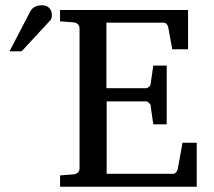

<svg xmlns="http://www.w3.org/2000/svg" viewBox="-20 -709 813 729"><path d="M552 -306 562 -237H613V-460H562L552 -391C552 -383 542 -374 534 -374H384V-623H601C611 -623 618 -613 619 -604L634 -522H694V-671H208V-628L260 -624C272 -623 282 -614 282 -602V-69C282 -57 272 -48 260 -47L208 -43V0H727V-167H673L655 -68C654 -61 646 -49 638 -49H385V-324H535C542 -324 553 -313 553 -306ZM140 -689C111 -689 100 -676 93 -662L16 -514H62L172 -633C176 -639 177 -646 177 -653C177 -671 165 -689 140 -689Z"/></svg>

Font: Veleka
Style: Regular
Weight: 400
Designer: Stefan Peev, Context Ltd, 2016; SIL International, 1997-2014.
Foundry: Stefan Peev, Context Ltd, 2016
Version: Version 1.000